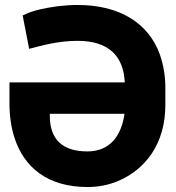

<svg xmlns="http://www.w3.org/2000/svg" viewBox="-20 -741 708 771"><path d="M18 -326C18 -275 25 -229 38 -188C77 -68 172 10 331 10C375 10 416 2 454 -14C565 -61 644 -165 644 -319V-389C644 -437 636 -481 622 -522C577 -647 462 -721 292 -721C263 -721 236 -719 212 -716C162 -709 113 -700 76 -681L71 -679L97 -545C156 -560 215 -577 292 -577C413 -577 476 -519 481 -410H18ZM180 -276V-284H480C468 -199 424 -133 331 -133C232 -133 180 -180 180 -276Z"/></svg>

Font: Asimov Pro
Style: Blk
Weight: 900
Designer: Google
Version: Version 2.000980; 2014